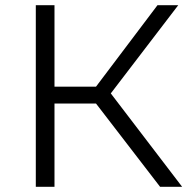

<svg xmlns="http://www.w3.org/2000/svg" viewBox="-20 -720 742 740"><path d="M350 -321H190V0H118V-700H190V-386H350L587 -700H667L407 -360L682 0H597Z"/></svg>

Font: Montserrat-Regular
Style: Regular
Weight: 400
Version: Version 7.200